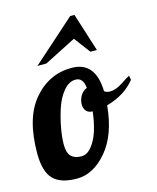

<svg xmlns="http://www.w3.org/2000/svg" viewBox="-120 -829 749 914"><g transform="rotate(-15 254.0 -372.0)"><path d="M256 -510Q373 -510 377 -363Q386 -354 406 -354Q434 -354 468.5 -377Q503 -400 511 -403L515 -382Q465 -319 374 -294Q361 -152 294 -73Q227 6 146 6Q65 6 29 -32Q-7 -70 -7 -158Q-7 -332 68.5 -421Q144 -510 256 -510ZM193 -91Q222 -91 245 -120Q268 -149 281 -190.5Q294 -232 300 -284Q279 -284 268.5 -297Q258 -310 258 -329Q258 -351 270 -371.5Q282 -392 302 -399Q297 -451 260 -451Q227 -451 200 -418.5Q173 -386 157.5 -338.5Q142 -291 134 -245.5Q126 -200 126 -167Q126 -125 143.5 -108Q161 -91 193 -91ZM395 -561H363L303 -641L146 -561H102L314 -750H335Z"/></g></svg>

Font: Lobster 1.3
Style: Regular
Weight: 400
Designer: Pablo Impallari
Foundry: Pablo Impallari. www.impallari.com
Version: Version 1.003 2010